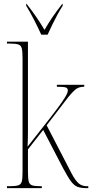

<svg xmlns="http://www.w3.org/2000/svg" viewBox="-20 -976 480 996"><path d="M16 0V-10H27Q59 -10 74 -14.5Q89 -19 93 -34.5Q97 -50 97 -85V-673Q97 -709 93 -725Q89 -741 74.5 -745.5Q60 -750 30 -750H16V-760H125V-373Q125 -342 125 -296.5Q125 -251 123 -215L243 -368Q281 -417 300 -444.5Q319 -472 325.5 -485.5Q332 -499 332 -506Q332 -519 320.5 -522.5Q309 -526 275 -526V-536H417V-526Q393 -526 377.5 -516Q362 -506 334 -472L222 -326L352 -75Q372 -38 389 -24Q406 -10 432 -10H438V0H430Q401 0 383 -6.5Q365 -13 348.5 -35Q332 -57 307 -104L204 -302L125 -201V-85Q125 -50 129 -34.5Q133 -19 147 -14.5Q161 -10 192 -10H197V0ZM194 -796Q179 -830 156.5 -873.5Q134 -917 116 -946V-956H118Q147 -919 168.5 -887.5Q190 -856 211 -821Q231 -856 252.5 -887.5Q274 -919 303 -956H305V-946Q292 -926 278 -900Q264 -874 250.5 -846.5Q237 -819 227 -796Z"/></svg>

Font: Noto Serif Display Condensed Thin
Style: Regular
Weight: 100
Width: 3
Designer: Monotype Design Team
Foundry: Monotype Imaging Inc.
Version: Version 2.009